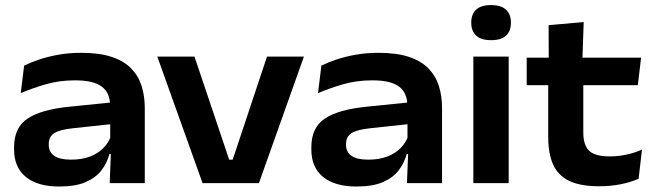

<svg xmlns="http://www.w3.org/2000/svg" viewBox="-20 -702 2504 736"><path d="M400.5 0 405.5 -128 402.5 -145V-276L402 -297.5Q402 -346 370.2 -370Q338.5 -394 268 -394Q207.5 -394 155.8 -379Q104 -364 59.5 -345L72.5 -450.5Q98 -463 130.8 -474Q163.5 -485 203.8 -492.2Q244 -499.5 291.5 -499.5Q361.5 -499.5 408.5 -483.8Q455.5 -468 483.2 -439.2Q511 -410.5 523 -372Q535 -333.5 535 -288V0ZM207.5 13Q123.5 13 78.8 -24Q34 -61 34 -128.5V-138Q34 -213.5 86.5 -248Q139 -282.5 246.5 -293L413.5 -310L419 -227.5L260.5 -210.5Q208.5 -205 187.8 -191.5Q167 -178 167 -150V-146Q167 -119.5 187.8 -104.8Q208.5 -90 252 -90Q294.5 -90 325.8 -102.2Q357 -114.5 376.8 -135Q396.5 -155.5 405 -179.5L425 -111.5H399.5Q390.5 -77.5 369 -49.2Q347.5 -21 308.5 -4Q269.5 13 207.5 13Z M872 -90 1003.5 -485H1145L972.5 0H756.5L583 -485H725.5L858.5 -90Z M1540 0 1545 -128 1542 -145V-276L1541.5 -297.5Q1541.5 -346 1509.8 -370Q1478 -394 1407.5 -394Q1347 -394 1295.2 -379Q1243.5 -364 1199 -345L1212 -450.5Q1237.5 -463 1270.2 -474Q1303 -485 1343.2 -492.2Q1383.5 -499.5 1431 -499.5Q1501 -499.5 1548 -483.8Q1595 -468 1622.8 -439.2Q1650.5 -410.5 1662.5 -372Q1674.5 -333.5 1674.5 -288V0ZM1347 13Q1263 13 1218.2 -24Q1173.5 -61 1173.5 -128.5V-138Q1173.5 -213.5 1226 -248Q1278.5 -282.5 1386 -293L1553 -310L1558.5 -227.5L1400 -210.5Q1348 -205 1327.2 -191.5Q1306.5 -178 1306.5 -150V-146Q1306.5 -119.5 1327.2 -104.8Q1348 -90 1391.5 -90Q1434 -90 1465.2 -102.2Q1496.5 -114.5 1516.2 -135Q1536 -155.5 1544.5 -179.5L1564.5 -111.5H1539Q1530 -77.5 1508.5 -49.2Q1487 -21 1448 -4Q1409 13 1347 13Z M1794.5 0V-485H1930V0ZM1862.5 -548Q1823.5 -548 1805 -565.8Q1786.5 -583.5 1786.5 -614V-616.5Q1786.5 -647 1805 -664.8Q1823.5 -682.5 1862.5 -682.5Q1901 -682.5 1919.8 -664.8Q1938.5 -647 1938.5 -616.5V-614Q1938.5 -583 1920 -565.5Q1901.5 -548 1862.5 -548Z M2276.5 12Q2204 12 2161.2 -9Q2118.5 -30 2100 -72Q2081.5 -114 2081.5 -176.5V-425.5H2216V-193.5Q2216 -146.5 2238 -124.5Q2260 -102.5 2317.5 -102.5Q2350.5 -102.5 2382.5 -109.5Q2414.5 -116.5 2441 -128.5L2428 -17Q2398.5 -3.5 2359.8 4.2Q2321 12 2276.5 12ZM1999 -375.5V-481H2437.5L2425 -375.5ZM2083.5 -470 2083 -605.5 2217.5 -617.5 2212.5 -470Z"/></svg>

Font: AnekLatin_SemiExpandedSemiBold
Style: Regular
Weight: 600
Width: 6
Designer: Yesha Goshar
Foundry: Ek Type
Version: Version 1.003